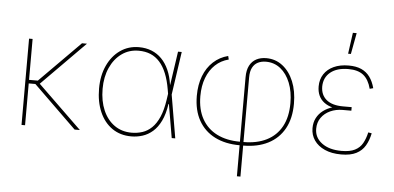

<svg xmlns="http://www.w3.org/2000/svg" viewBox="-59 -883 2483 1210"><g transform="rotate(5 1182.5 -278.0)"><path d="M119.1 -545.9V0H96.7V-545.9ZM462.9 -545.9 184.6 -264.6H104.5V-287.1H174.8L431.6 -545.9ZM432.6 0 156.2 -269.5 182.6 -274.4 465.8 0Z M792 11.7Q721.7 11.7 670.4 -23.9Q619.1 -59.6 591.3 -123.5Q563.5 -187.5 563.5 -271.5Q563.5 -353.5 592.8 -417Q622.1 -480.5 673.6 -516.6Q725.1 -552.7 792 -552.7Q835.9 -552.7 872.3 -538.1Q908.7 -523.4 936 -495.4Q963.4 -467.3 981.4 -426.8Q999.5 -386.2 1006.8 -334H1012.7L1022.5 -274.4L1069.3 0H1046.9L995.1 -302.7Q985.4 -360.4 968 -403.1Q950.7 -445.8 925.5 -474.1Q900.4 -502.4 867.2 -516.4Q834 -530.3 792 -530.3Q731.4 -530.3 685.1 -497.1Q638.7 -463.9 612.3 -405.5Q585.9 -347.2 585.9 -271.5Q585.9 -194.3 611.3 -135.7Q636.7 -77.1 683.1 -44.4Q729.5 -11.7 792 -11.7Q827.6 -11.7 859.9 -22.2Q892.1 -32.7 918.9 -58.3Q945.8 -84 965.1 -127.9Q984.4 -171.9 994.1 -238.3L1039.1 -545.9H1062.5L1022.5 -271.5L1013.7 -211.9H1007.8Q998.5 -147.9 977.5 -104.7Q956.5 -61.5 927 -35.9Q897.5 -10.3 862.8 0.7Q828.1 11.7 792 11.7Z M1477.1 204.1V-423.3Q1477.1 -467.8 1492.2 -496.6Q1507.3 -525.4 1534.4 -539.6Q1561.5 -553.7 1597.2 -553.7Q1655.8 -553.7 1700.4 -519Q1745.1 -484.4 1770.3 -423.6Q1795.4 -362.8 1795.4 -283.2Q1795.4 -189.5 1759.3 -124.5Q1723.1 -59.6 1656.7 -25.9Q1590.3 7.8 1499.5 7.8H1477.1Q1386.2 7.8 1319.8 -25.9Q1253.4 -59.6 1217.3 -123.8Q1181.2 -188 1181.2 -279.3Q1181.2 -349.6 1202.4 -404.8Q1223.6 -460 1263.2 -496.3Q1302.7 -532.7 1356.4 -546.4L1361.8 -524.4Q1313 -512.2 1277.6 -479Q1242.2 -445.8 1222.9 -395Q1203.6 -344.2 1203.6 -279.8Q1203.6 -194.8 1236.8 -135.5Q1270 -76.2 1331.3 -45.4Q1392.6 -14.6 1477.1 -14.6H1499.5Q1584.5 -14.6 1645.8 -45.4Q1707 -76.2 1740 -136.2Q1772.9 -196.3 1772.9 -284.2Q1772.9 -356.9 1750.7 -412.6Q1728.5 -468.3 1689 -499.8Q1649.4 -531.2 1597.2 -531.2Q1567.9 -531.2 1545.9 -520Q1523.9 -508.8 1511.7 -485.1Q1499.5 -461.4 1499.5 -423.3V204.1Z M2119.6 9.8Q2058.6 9.8 2015.1 -9.8Q1971.7 -29.3 1948.5 -63Q1925.3 -96.7 1925.3 -139.6Q1925.3 -175.8 1939.9 -204.1Q1954.6 -232.4 1981 -252.2Q2007.3 -272 2043 -282.5Q2078.6 -293 2120.6 -293H2159.7V-270.5H2105Q2062 -270.5 2026.4 -254.2Q1990.7 -237.8 1969.7 -208Q1948.7 -178.2 1948.7 -137.7Q1948.7 -82 1995.1 -47.4Q2041.5 -12.7 2119.6 -12.7Q2172.9 -12.7 2204.1 -28.6Q2235.4 -44.4 2252 -73.7Q2268.6 -103 2277.8 -143.6L2299.8 -139.6Q2290.5 -94.7 2270.8 -61Q2251 -27.3 2214.6 -8.8Q2178.2 9.8 2119.6 9.8ZM2120.6 -270.5Q2076.7 -270.5 2043 -279.3Q2009.3 -288.1 1986.6 -305.2Q1963.9 -322.3 1952.4 -347.4Q1940.9 -372.6 1940.9 -405.3Q1940.9 -449.7 1962.6 -482.9Q1984.4 -516.1 2024.2 -534.4Q2064 -552.7 2118.7 -552.7Q2166 -552.7 2198.7 -538.1Q2231.4 -523.4 2252.4 -494.9Q2273.4 -466.3 2284.7 -423.8L2262.7 -418Q2247.6 -476.1 2213.6 -503.2Q2179.7 -530.3 2118.7 -530.3Q2046.4 -530.3 2005.4 -497.1Q1964.4 -463.9 1963.4 -407.2Q1963.4 -353.5 1999.5 -323.2Q2035.6 -293 2105 -293H2159.7V-270.5ZM2107.9 -626.5 2126.5 -760.3H2150.4L2125.5 -626.5Z"/></g></svg>

Font: Inter Thin
Style: Regular
Weight: 250
Designer: Rasmus Andersson
Foundry: rsms
Version: Version 4.001;git-66647c0bb